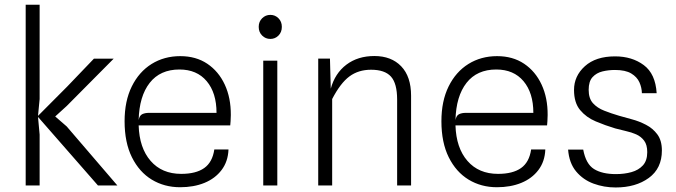

<svg xmlns="http://www.w3.org/2000/svg" viewBox="-20 -798 2910 826"><path d="M90.5 0V-777.5H150.5V-372L143.5 -299.5L269.5 -426L384 -545.5H469L267 -342L217.5 -297L267 -254L485 0H401.5L143.5 -295L150.5 -219V0Z M755 7.5Q687 7.5 633 -25.2Q579 -58 547.5 -121.5Q516 -185 516 -276.5Q516 -363.5 547 -426.2Q578 -489 632.2 -522.8Q686.5 -556.5 755.5 -556.5Q823 -556.5 871.8 -523.8Q920.5 -491 947 -434Q973.5 -377 973 -303Q973 -288.5 972 -276.5Q971 -264.5 970.5 -258.5H576.5Q579.5 -161.5 628 -105.8Q676.5 -50 759.5 -50Q823 -50 858.5 -75Q894 -100 902 -155H963Q961 -103 933.2 -66.5Q905.5 -30 859.5 -11.2Q813.5 7.5 755 7.5ZM621 -312.5H911.5Q911.5 -398.5 869.2 -448.8Q827 -499 752 -499Q669 -499 624 -441.5Q579 -384 576.5 -281.5Q580 -301 592 -306.8Q604 -312.5 621 -312.5Z M1143 -630.5Q1122.5 -630.5 1107.8 -645Q1093 -659.5 1093 -682.5Q1093 -705 1107.8 -719.5Q1122.5 -734 1143 -734Q1163.5 -734 1178 -719.5Q1192.5 -705 1192.5 -682.5Q1192.5 -659.5 1178 -645Q1163.5 -630.5 1143 -630.5ZM1112.5 0V-537H1173V0Z M1349 0V-546H1399.5L1403 -416.5Q1421 -482.5 1470.2 -519.8Q1519.5 -557 1590.5 -557Q1663.5 -557 1706 -512.8Q1748.5 -468.5 1748.5 -386.5V0H1688.5V-369.5Q1688.5 -439 1662 -468.5Q1635.5 -498 1576.5 -498Q1522 -498 1483.2 -469.2Q1444.5 -440.5 1409 -372V0Z M2118 7.5Q2050 7.5 1996 -25.2Q1942 -58 1910.5 -121.5Q1879 -185 1879 -276.5Q1879 -363.5 1910 -426.2Q1941 -489 1995.2 -522.8Q2049.5 -556.5 2118.5 -556.5Q2186 -556.5 2234.8 -523.8Q2283.5 -491 2310 -434Q2336.5 -377 2336 -303Q2336 -288.5 2335 -276.5Q2334 -264.5 2333.5 -258.5H1939.5Q1942.5 -161.5 1991 -105.8Q2039.5 -50 2122.5 -50Q2186 -50 2221.5 -75Q2257 -100 2265 -155H2326Q2324 -103 2296.2 -66.5Q2268.5 -30 2222.5 -11.2Q2176.5 7.5 2118 7.5ZM1984 -312.5H2274.5Q2274.5 -398.5 2232.2 -448.8Q2190 -499 2115 -499Q2032 -499 1987 -441.5Q1942 -384 1939.5 -281.5Q1943 -301 1955 -306.8Q1967 -312.5 1984 -312.5Z M2628.5 8.5Q2578.5 8.5 2533.5 -8Q2488.5 -24.5 2458.5 -60.5Q2428.5 -96.5 2424 -154.5H2489Q2500.5 -92.5 2535.5 -70.8Q2570.5 -49 2630 -49Q2666 -49 2696.5 -57.5Q2727 -66 2745.8 -86.5Q2764.5 -107 2764.5 -143.5Q2764.5 -175 2751.2 -192.8Q2738 -210.5 2717.2 -219.8Q2696.5 -229 2672.5 -234.2Q2648.5 -239.5 2627 -245.5Q2583.5 -258.5 2542.8 -275.8Q2502 -293 2475.8 -324.5Q2449.5 -356 2449.5 -411Q2449.5 -471 2496.2 -513.2Q2543 -555.5 2626 -555.5Q2699 -555.5 2749.5 -518Q2800 -480.5 2805 -397H2741.5Q2741 -421 2730.8 -444Q2720.5 -467 2695.5 -482Q2670.5 -497 2625.5 -497Q2598 -497 2572 -490.8Q2546 -484.5 2529.2 -466.2Q2512.5 -448 2512.5 -411.5Q2512.5 -374.5 2531 -354Q2549.5 -333.5 2579.5 -321.8Q2609.5 -310 2643.5 -300Q2667 -293 2698.2 -284.8Q2729.5 -276.5 2759 -261.2Q2788.5 -246 2808 -219.8Q2827.5 -193.5 2827.5 -150.5Q2827.5 -73.5 2771.2 -32.5Q2715 8.5 2628.5 8.5Z"/></svg>

Font: Spline Sans Light
Style: Regular
Weight: 300
Designer: Eben Sorkin, Mirko Velimirovic
Foundry: Sorkin Type
Version: Version 1.000; ttfautohint (v1.8.3)